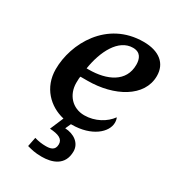

<svg xmlns="http://www.w3.org/2000/svg" viewBox="-186 -653 899 991"><g transform="rotate(30 263.0 -157.5)"><path d="M346 125C346 76 302 45 249 43L264 10C265 10 267 10 268 10C387 10 457 -53 457 -110C457 -121 455 -132 451 -139C421 -97 364 -64 300 -64C229 -64 181 -118 181 -189C181 -209 182 -223 184 -227H226C384 -227 524 -302 524 -427C524 -502 470 -546 377 -546C159 -546 54 -349 54 -197C54 -88 128 -16 216 4L182 84C233 87 262 99 262 131C262 169 233 173 207 173C186 173 163 170 140 163L129 218C156 225 176 231 217 231C277 231 346 210 346 125ZM190 -280C207 -389 259 -492 345 -492C390 -492 403 -460 403 -424C403 -323 312 -280 202 -280Z"/></g></svg>

Font: Noto Serif Semi
Style: Italic
Weight: 600
Italic angle: -12°
Designer: Monotype Design Team
Foundry: Monotype Imaging Inc.
Version: Version 1.901